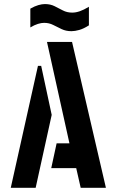

<svg xmlns="http://www.w3.org/2000/svg" viewBox="-20 -901 549 921"><path d="M322.5 -751.4Q296.5 -751.4 275.5 -761.4Q254.5 -771.4 235 -781.4Q215.5 -791.4 191.5 -791.4Q178.5 -791.4 162 -786.4Q145.5 -781.4 125.5 -769.4V-859.5Q146.5 -871.5 164 -876.5Q181.5 -881.5 195.5 -881.5Q221.5 -881.5 241.5 -871.5Q261.5 -861.5 281.5 -851Q301.5 -840.5 326.5 -840.5Q343.5 -840.5 362.5 -847Q381.5 -853.5 406.5 -868.5V-779.4Q381.5 -763.4 360.5 -757.4Q339.5 -751.4 322.5 -751.4ZM367.1 0 345.6 -94.5H225.8L251.6 -213.5H313.1L205.4 -699.8H325.6L488.1 0ZM31.6 0 162.1 -585.2H177.5L228 -349.9L151 0Z"/></svg>

Font: Stick No Bills ExtraLight
Style: Regular
Weight: 200
Designer: Kosala Senevirathne, Siva Puranthara, Lasantha Premarathna, Tharique Azeez
Foundry: mooniak
Version: Version 2.000